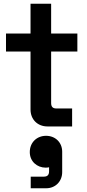

<svg xmlns="http://www.w3.org/2000/svg" viewBox="-20 -675 464 1025"><path d="M12 -496V-400H143V-90C143 -37 181 0 233 0H365V-96H280C262 -96 253 -105 253 -125V-400H393V-496H253V-655H143V-496ZM139 137C139 187 178 220 224 220C232 220 238 219 242 218V239C242 258 234 268 214 268H144V330H227C276 330 312 293 312 244V135C312 85 275 50 226 50C177 50 139 85 139 137Z"/></svg>

Font: Space Text SemiBold
Style: Regular
Weight: 600
Designer: Florian Karsten (Space Text), Colophon Foundry (Space Mono)
Foundry: Florian Karsten
Version: Version 1.003;PS 001.003;hotconv 1.0.88;makeotf.lib2.5.64775